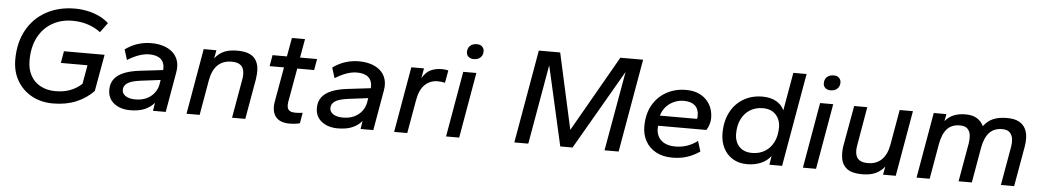

<svg xmlns="http://www.w3.org/2000/svg" viewBox="-38 -1019 7432 1370"><g transform="rotate(5 3678.5 -334.0)"><path d="M357 10Q271 10 204.5 -26.5Q138 -63 100 -128Q62 -193 62 -279Q62 -401 112 -491Q162 -581 251 -629.5Q340 -678 456 -678Q502 -678 546.5 -668.5Q591 -659 630 -640.5Q669 -622 698 -595L647 -526Q608 -556 556.5 -573Q505 -590 446 -590Q364 -590 300 -553Q236 -516 200 -447Q164 -378 164 -281Q164 -218 189.5 -172.5Q215 -127 261 -103Q307 -79 367 -79Q428 -79 474.5 -97.5Q521 -116 555 -148L579 -283H388L403 -368H694L647 -105Q596 -51 523 -20.5Q450 10 357 10Z M909 10Q840 10 794.5 -25Q749 -60 749 -123Q749 -168 772 -199Q795 -230 840 -249Q885 -268 951 -276L1120 -296Q1122 -323 1115.5 -342Q1109 -361 1095.5 -373.5Q1082 -386 1061 -392.5Q1040 -399 1013 -399Q977 -399 938.5 -385.5Q900 -372 856 -345L833 -419Q877 -451 924 -465.5Q971 -480 1019 -480Q1066 -480 1105 -468Q1144 -456 1171.5 -432Q1199 -408 1211 -371.5Q1223 -335 1214 -286L1164 0H1073L1082 -58Q1055 -26 1013.5 -8Q972 10 909 10ZM940 -70Q987 -70 1021 -86.5Q1055 -103 1075.5 -130.5Q1096 -158 1102 -188L1108 -224L965 -206Q897 -197 871 -178Q845 -159 845 -130Q845 -103 870.5 -86.5Q896 -70 940 -70Z M1313 0 1395 -470H1486L1475 -411Q1504 -448 1542 -464Q1580 -480 1635 -480Q1689 -480 1721.5 -465.5Q1754 -451 1770 -424.5Q1786 -398 1788.5 -363.5Q1791 -329 1785 -290L1734 0H1639L1687 -272Q1692 -296 1691.5 -318.5Q1691 -341 1683 -359Q1675 -377 1655.5 -387.5Q1636 -398 1601 -398Q1540 -398 1502 -361.5Q1464 -325 1451 -252L1407 0Z M2050 6Q2017 6 1992 -3.5Q1967 -13 1952 -32Q1937 -51 1932 -77Q1927 -103 1932 -136L1977 -390H1874L1888 -470H1991L2015 -604H2109L2085 -470H2207L2193 -390H2072L2028 -143Q2025 -120 2029.5 -105Q2034 -90 2048 -82.5Q2062 -75 2085 -75Q2098 -75 2113 -76Q2128 -77 2138 -79L2125 -3Q2111 1 2091.5 3.5Q2072 6 2050 6Z M2396 10Q2327 10 2281.5 -25Q2236 -60 2236 -123Q2236 -168 2259 -199Q2282 -230 2327 -249Q2372 -268 2438 -276L2607 -296Q2609 -323 2602.5 -342Q2596 -361 2582.5 -373.5Q2569 -386 2548 -392.5Q2527 -399 2500 -399Q2464 -399 2425.5 -385.5Q2387 -372 2343 -345L2320 -419Q2364 -451 2411 -465.5Q2458 -480 2506 -480Q2553 -480 2592 -468Q2631 -456 2658.5 -432Q2686 -408 2698 -371.5Q2710 -335 2701 -286L2651 0H2560L2569 -58Q2542 -26 2500.5 -8Q2459 10 2396 10ZM2427 -70Q2474 -70 2508 -86.5Q2542 -103 2562.5 -130.5Q2583 -158 2589 -188L2595 -224L2452 -206Q2384 -197 2358 -178Q2332 -159 2332 -130Q2332 -103 2357.5 -86.5Q2383 -70 2427 -70Z M2800 0 2882 -470H2973L2960 -399Q2987 -444 3021.5 -460Q3056 -476 3102 -476Q3113 -476 3125.5 -474.5Q3138 -473 3147 -470L3131 -381Q3118 -384 3105 -385.5Q3092 -387 3078 -387Q3025 -387 2987 -351Q2949 -315 2936 -238L2894 0Z M3172 0 3254 -470H3348L3266 0ZM3320 -567Q3296 -567 3282 -580Q3268 -593 3268 -613Q3268 -642 3286 -658.5Q3304 -675 3334 -675Q3359 -675 3372.5 -661.5Q3386 -648 3386 -628Q3386 -600 3368 -583.5Q3350 -567 3320 -567Z M3661 0 3778 -668H3931L4051 -124L4362 -668H4525L4408 0H4307L4408 -570L4078 0H3990L3861 -570L3761 0Z M4793 10Q4724 10 4675 -17Q4626 -44 4600.5 -90.5Q4575 -137 4575 -195Q4575 -284 4611.5 -348Q4648 -412 4710.5 -446Q4773 -480 4849 -480Q4939 -480 4992 -428.5Q5045 -377 5045 -293Q5045 -275 5038 -250.5Q5031 -226 5018 -208H4673Q4669 -178 4676 -153Q4683 -128 4700 -109.5Q4717 -91 4744.5 -81Q4772 -71 4808 -71Q4852 -71 4891.5 -84.5Q4931 -98 4966 -125L4989 -51Q4946 -21 4898.5 -5.5Q4851 10 4793 10ZM4679 -281H4945Q4948 -290 4948 -302Q4948 -352 4920 -376.5Q4892 -401 4840 -401Q4804 -401 4771 -386.5Q4738 -372 4714 -345.5Q4690 -319 4679 -281Z M5328 10Q5269 10 5225.5 -16.5Q5182 -43 5158.5 -89.5Q5135 -136 5135 -195Q5135 -281 5168 -345Q5201 -409 5260.5 -444.5Q5320 -480 5398 -480Q5453 -480 5494 -458Q5535 -436 5553 -395L5601 -668H5696L5579 0H5488L5498 -64Q5472 -28 5427.5 -9Q5383 10 5328 10ZM5357 -73Q5409 -73 5448.5 -97Q5488 -121 5510.5 -165.5Q5533 -210 5533 -271Q5533 -327 5499.5 -362.5Q5466 -398 5407 -398Q5355 -398 5315.5 -373.5Q5276 -349 5254 -305Q5232 -261 5232 -200Q5232 -143 5265 -108Q5298 -73 5357 -73Z M5728 0 5810 -470H5904L5822 0ZM5876 -567Q5852 -567 5838 -580Q5824 -593 5824 -613Q5824 -642 5842 -658.5Q5860 -675 5890 -675Q5915 -675 5928.5 -661.5Q5942 -648 5942 -628Q5942 -600 5924 -583.5Q5906 -567 5876 -567Z M6152 10Q6080 10 6045 -16.5Q6010 -43 6002 -86.5Q5994 -130 6002 -180L6054 -470H6148L6100 -192Q6096 -171 6096.5 -150Q6097 -129 6105 -111.5Q6113 -94 6132.5 -83.5Q6152 -73 6187 -73Q6247 -73 6285 -109.5Q6323 -146 6336 -219L6380 -470H6475L6393 0H6302L6313 -59Q6284 -23 6246 -6.5Q6208 10 6152 10Z M6542 0 6624 -470H6715L6705 -419Q6733 -452 6769 -466Q6805 -480 6852 -480Q6902 -480 6933.5 -460.5Q6965 -441 6981 -407Q7012 -448 7052.5 -464Q7093 -480 7149 -480Q7202 -480 7233.5 -463Q7265 -446 7279.5 -418Q7294 -390 7296 -356.5Q7298 -323 7292 -290L7241 0H7146L7195 -278Q7200 -304 7197 -331.5Q7194 -359 7177 -378.5Q7160 -398 7121 -398Q7063 -398 7029 -361.5Q6995 -325 6982 -252L6938 0H6843L6892 -278Q6896 -303 6894 -330.5Q6892 -358 6875 -378Q6858 -398 6818 -398Q6759 -398 6726 -361.5Q6693 -325 6680 -252L6636 0Z"/></g></svg>

Font: Gantari Medium
Style: Italic
Weight: 500
Italic angle: -10°
Designer: Anugrah Pasau
Foundry: Lafontype
Version: Version 1.000